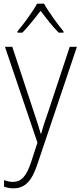

<svg xmlns="http://www.w3.org/2000/svg" viewBox="-20 -784 442 1046"><path d="M220 -764H182C159 -721 108 -652 75 -613V-606H102C134 -639 173 -688 201 -725C230 -687 266 -639 300 -606H326V-613C297 -648 244 -720 220 -764ZM7 -529 184 -7 149 101C122 180 94 207 50 207C33 207 18 203 2 197V233C19 239 34 242 53 242C117 242 154 201 184 110L399 -529H360L242 -173C225 -126 213 -88 204 -55H202C195 -82 184 -114 164 -175L47 -529Z"/></svg>

Font: Noto Sans SemiCondensed ExtraLight
Style: Regular
Weight: 200
Width: 4
Designer: Monotype Design Team
Foundry: Monotype Imaging Inc.
Version: Version 2.013